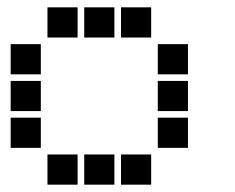

<svg xmlns="http://www.w3.org/2000/svg" viewBox="-20 -511 640 522"><path d="M110 -491Q109 -491 109 -491Q109 -491 109 -490V-410Q109 -409 109 -409Q109 -409 110 -409H190Q191 -409 191 -409Q191 -409 191 -410V-490Q191 -491 191 -491Q191 -491 190 -491ZM210 -491Q209 -491 209 -491Q209 -491 209 -490V-410Q209 -409 209 -409Q209 -409 210 -409H290Q291 -409 291 -409Q291 -409 291 -410V-490Q291 -491 291 -491Q291 -491 290 -491ZM310 -491Q309 -491 309 -491Q309 -491 309 -490V-410Q309 -409 309 -409Q309 -409 310 -409H390Q391 -409 391 -409Q391 -409 391 -410V-490Q391 -491 391 -491Q391 -491 390 -491ZM10 -391Q9 -391 9 -391Q9 -391 9 -390V-310Q9 -309 9 -309Q9 -309 10 -309H90Q91 -309 91 -309Q91 -309 91 -310V-390Q91 -391 91 -391Q91 -391 90 -391ZM410 -391Q409 -391 409 -391Q409 -391 409 -390V-310Q409 -309 409 -309Q409 -309 410 -309H490Q491 -309 491 -309Q491 -309 491 -310V-390Q491 -391 491 -391Q491 -391 490 -391ZM10 -291Q9 -291 9 -291Q9 -291 9 -290V-210Q9 -209 9 -209Q9 -209 10 -209H90Q91 -209 91 -209Q91 -209 91 -210V-290Q91 -291 91 -291Q91 -291 90 -291ZM410 -291Q409 -291 409 -291Q409 -291 409 -290V-210Q409 -209 409 -209Q409 -209 410 -209H490Q491 -209 491 -209Q491 -209 491 -210V-290Q491 -291 491 -291Q491 -291 490 -291ZM10 -191Q9 -191 9 -191Q9 -191 9 -190V-110Q9 -109 9 -109Q9 -109 10 -109H90Q91 -109 91 -109Q91 -109 91 -110V-190Q91 -191 91 -191Q91 -191 90 -191ZM410 -191Q409 -191 409 -191Q409 -191 409 -190V-110Q409 -109 409 -109Q409 -109 410 -109H490Q491 -109 491 -109Q491 -109 491 -110V-190Q491 -191 491 -191Q491 -191 490 -191ZM110 -91Q109 -91 109 -91Q109 -91 109 -90V-10Q109 -9 109 -9Q109 -9 110 -9H190Q191 -9 191 -9Q191 -9 191 -10V-90Q191 -91 191 -91Q191 -91 190 -91ZM210 -91Q209 -91 209 -91Q209 -91 209 -90V-10Q209 -9 209 -9Q209 -9 210 -9H290Q291 -9 291 -9Q291 -9 291 -10V-90Q291 -91 291 -91Q291 -91 290 -91ZM310 -91Q309 -91 309 -91Q309 -91 309 -90V-10Q309 -9 309 -9Q309 -9 310 -9H390Q391 -9 391 -9Q391 -9 391 -10V-90Q391 -91 391 -91Q391 -91 390 -91Z"/></svg>

Font: Doto ExtraBold
Style: Regular
Weight: 800
Monospace: yes
Version: Version 1.000